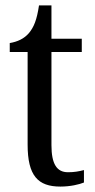

<svg xmlns="http://www.w3.org/2000/svg" viewBox="-20 -679 349 709"><path d="M203 10C240 10 273 2 290 -5V-51C271 -46 254 -43 231 -43C190 -43 170 -73 170 -143V-487H282V-536H170V-659H124C116 -605 105 -579 87 -557C69 -536 45 -525 16 -520V-487H82V-145C82 -30 120 10 203 10Z"/></svg>

Font: Noto Serif Tamil Condensed
Style: Italic
Weight: 400
Width: 3
Italic angle: -12°
Designer: Indian Type Foundry, Tom Grace, and the Monotype Design Team
Foundry: Monotype Imaging Inc.
Version: Version 2.003